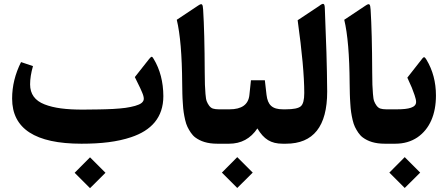

<svg xmlns="http://www.w3.org/2000/svg" viewBox="-20 -753 2340 1006"><path d="M371.1 152.3 451.7 232.9 532.7 152.3 451.7 71.3ZM406.7 0C510.7 0 594.2 -9.8 667 -34.2C772.5 -69.3 835.9 -137.2 835.9 -249.5C835.4 -323.7 818.8 -388.7 785.2 -444.3C780.8 -452.1 777.8 -455.6 774.4 -455.6C773.9 -455.6 771 -455.6 761.2 -443.8L686.5 -349.1C692.9 -335.4 708.5 -303.7 714.4 -292C717.3 -285.2 720.7 -277.8 724.1 -270C731 -254.4 733.4 -243.7 733.4 -235.4C733.4 -227.1 729.5 -220.2 722.2 -213.9C707 -201.2 673.8 -193.4 638.2 -188C620.1 -185.5 598.1 -183.6 572.3 -182.1C546.4 -180.7 521.5 -180.2 497.6 -179.7C473.6 -179.2 446.3 -178.7 414.6 -178.7C326.2 -178.7 263.7 -186.5 213.4 -206.1C163.1 -225.6 137.7 -260.3 137.7 -311C137.7 -339.4 142.6 -371.1 152.8 -406.7L90.3 -427.7C59.1 -365.7 43.5 -302.2 43.5 -236.3C43.5 -78.6 164.6 0 406.7 0Z M1052.7 -374C1052.2 -514.2 1049.3 -623.5 1044.4 -702.1C1042.5 -733.9 1038.1 -737.3 1017.1 -723.1L906.2 -649.4C924.3 -574.7 933.6 -463.4 934.6 -315.4C935.1 -293.9 935.1 -275.9 935.5 -261.2C936 -246.1 936.5 -229.5 938 -211.4C939 -193.4 940.4 -177.7 942.4 -165C946.3 -139.6 952.6 -107.4 962.4 -87.9C972.2 -68.4 985.4 -45.9 1003.4 -32.7C1030.8 -12.7 1065.9 0 1119.1 0H1135.7C1144 0 1147.9 -22.9 1147.9 -69.3V-115.7C1147.9 -158.7 1144 -180.2 1135.7 -180.2H1126C1113.8 -180.2 1104 -181.6 1095.7 -184.1C1079.6 -189 1068.8 -208 1063 -222.7C1060.1 -230 1058.1 -242.7 1056.6 -261.2C1055.2 -279.3 1054.2 -295.4 1053.7 -309.1C1053.2 -322.8 1053.2 -344.2 1052.7 -374Z M1142.6 151.4 1223.1 231.9 1304.2 151.4 1223.1 70.3ZM1180.2 0C1243.7 0 1293 -26.9 1328.6 -80.1C1362.3 -23.9 1398.9 0 1461.4 0H1471.7C1480 0 1483.9 -22.9 1483.9 -69.3V-115.7C1483.9 -158.7 1480 -180.2 1471.7 -180.2H1462.4C1406.2 -180.2 1382.8 -203.1 1376.5 -255.9L1367.7 -332.5H1294.9L1286.6 -254.4C1281.2 -205.1 1246.6 -180.2 1182.6 -180.2H1130.9C1112.8 -180.2 1104 -156.7 1104 -109.4V-75.2C1104 -24.9 1112.8 0 1130.9 0Z M1466.8 -180.2C1448.7 -180.2 1439.9 -156.7 1439.9 -109.4V-75.2C1439.9 -24.9 1448.7 0 1466.8 0H1478C1622.1 0 1694.3 -90.8 1694.3 -272.9C1694.3 -301.8 1693.8 -336.4 1692.9 -376C1691.9 -415.5 1690.9 -449.7 1690.4 -478.5C1689.5 -507.3 1688 -547.4 1686 -597.7C1684.1 -647.9 1682.6 -684.1 1682.1 -705.1C1681.6 -738.8 1674.3 -738.8 1651.4 -721.2L1539.6 -647C1562.5 -481.9 1574.2 -355 1574.2 -265.6C1574.2 -230 1568.4 -207 1556.2 -196.3C1543.9 -185.5 1517.6 -180.2 1477.5 -180.2Z M1930.2 -374C1929.7 -514.2 1926.8 -623.5 1921.9 -702.1C1919.9 -733.9 1915.5 -737.3 1894.5 -723.1L1783.7 -649.4C1801.8 -574.7 1811 -463.4 1812 -315.4C1812.5 -293.9 1812.5 -275.9 1813 -261.2C1813.5 -246.1 1814 -229.5 1815.4 -211.4C1816.4 -193.4 1817.9 -177.7 1819.8 -165C1823.7 -139.6 1830.1 -107.4 1839.8 -87.9C1849.6 -68.4 1862.8 -45.9 1880.9 -32.7C1908.2 -12.7 1943.4 0 1996.6 0H2013.2C2021.5 0 2025.4 -22.9 2025.4 -69.3V-115.7C2025.4 -158.7 2021.5 -180.2 2013.2 -180.2H2003.4C1991.2 -180.2 1981.4 -181.6 1973.1 -184.1C1957 -189 1946.3 -208 1940.4 -222.7C1937.5 -230 1935.5 -242.7 1934.1 -261.2C1932.6 -279.3 1931.6 -295.4 1931.2 -309.1C1930.7 -322.8 1930.7 -344.2 1930.2 -374Z M2020 151.4 2100.6 231.9 2181.6 151.4 2100.6 70.3ZM2050.8 0C2095.7 0 2134.3 -11.2 2167 -33.2C2231.9 -77.6 2264.2 -154.8 2264.2 -252.4C2264.2 -322.8 2247.6 -385.3 2214.4 -440.4C2207 -452.1 2204.6 -453.1 2202.1 -453.1C2199.7 -453.1 2196.8 -452.1 2188.5 -440.9L2114.3 -346.2C2125 -322.3 2132.8 -304.7 2137.7 -293.9C2142.1 -283.2 2147 -270 2152.3 -254.4C2157.7 -238.8 2160.2 -227.1 2160.2 -218.8C2160.2 -189.5 2121.6 -180.2 2060.5 -180.2H2008.3C1990.2 -180.2 1981.4 -156.7 1981.4 -109.4V-75.2C1981.4 -24.9 1990.2 0 2008.3 0Z"/></svg>

Font: Sahel
Style: Bold
Weight: 700
Foundry: Saber Rastikerdar (saber.rastikerdar@gmail.com)
Version: Version 3.4.0